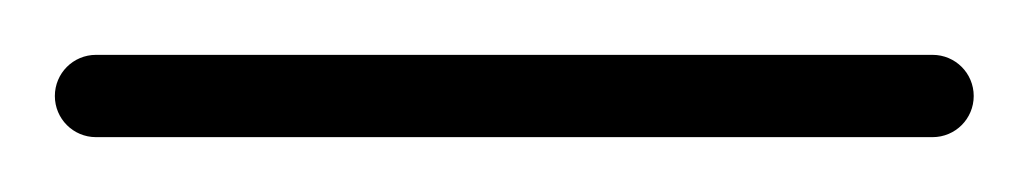

<svg xmlns="http://www.w3.org/2000/svg" viewBox="-35 -35 375 70"><path d="M0 -15C-8.3 -15 -15 -8.3 -15 0C-15 8.3 -8.3 15 0 15C101.7 15 203.3 15 305 15C313.3 15 320 8.3 320 0C320 -8.3 313.3 -15 305 -15C203.3 -15 101.7 -15 0 -15Z"/></svg>

Font: FRB American Cursive Just Baseline
Style: Italic
Weight: 400
Italic angle: -25°
Version: Version 2.0;Modular Font Editor K font №1